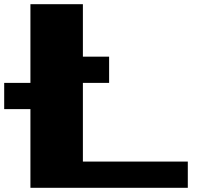

<svg xmlns="http://www.w3.org/2000/svg" viewBox="-20 -1020 1040 915"><path d="M125 -812.5V-1000H250H375V-875V-750H437.5H500V-687.5V-625H437.5H375V-437.5V-250H625H875V-187.5V-125H500H125V-312.5V-500H62.5H0V-562.5V-625H62.5H125Z"/></svg>

Font: Press Start 2P
Style: Regular
Weight: 500
Monospace: yes
Version: Version 2.14